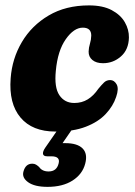

<svg xmlns="http://www.w3.org/2000/svg" viewBox="-20 -488 512 729"><path d="M294.5 -383Q260.5 -383 229.8 -339.2Q199 -295.5 192 -219.5Q185.5 -156 205.5 -126.5Q225.5 -97 262 -97Q291 -97 313.2 -110.8Q335.5 -124.5 353.5 -151Q365.5 -165.5 375 -174.8Q384.5 -184 398.5 -184Q413.5 -184 422.8 -167.8Q432 -151.5 421 -120Q409.5 -85 381.2 -55Q353 -25 305.8 -6.8Q258.5 11.5 190.5 11.5Q102.5 11.5 57.8 -41.8Q13 -95 20.5 -191Q26 -265.5 63 -328.2Q100 -391 164.8 -429.2Q229.5 -467.5 318 -467.5Q370.5 -467.5 404.2 -449.5Q438 -431.5 454 -403.5Q470 -375.5 469.5 -345.5Q468.5 -299.5 439.2 -273.8Q410 -248 371 -248Q345.5 -248 330.8 -260.2Q316 -272.5 316.5 -292.5Q317 -307.5 321.5 -322Q326 -336.5 326.5 -353Q326.5 -383 294.5 -383ZM208.5 -9H262L217.5 55.5Q222.5 55.5 228 55.5Q274 55.5 293.8 75.8Q313.5 96 303.5 133.5Q293 173.5 255.5 197.5Q218 221.5 160.5 221.5Q111.5 221.5 87 204Q62.5 186.5 69 163.5Q77 133.5 102.5 133.5Q111 133.5 117 137.2Q123 141 128.5 146Q140 163 164.5 163Q195 163 202.5 133Q210 105.5 175 105.5H159.5Q144.5 105.5 143.2 96.2Q142 87 152 72.5Z"/></svg>

Font: Fraunces 72pt SuperSoft
Style: Bold Italic
Weight: 700
Italic angle: -16°
Version: Version 1.000;[0bf87f6ff]